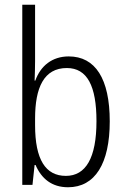

<svg xmlns="http://www.w3.org/2000/svg" viewBox="-20 -846 530 810"><path d="M128 -589V-826H74V-66H117L126 -150H130C155 -92 199 -56 267 -56C381 -56 443 -156 443 -334C443 -514 382 -608 270 -608C200 -608 151 -568 129 -506H126C127 -531 128 -563 128 -589ZM262 -559C348 -559 387 -483 387 -335C387 -180 342 -104 258 -104C172 -104 128 -173 128 -318V-346C128 -476 165 -559 262 -559Z"/></svg>

Font: Noto Sans Malayalam UI Condensed Light
Style: Regular
Weight: 300
Width: 3
Designer: Jelle Bosma - Monotype Design Team
Foundry: Monotype Imaging Inc.
Version: Version 2.104